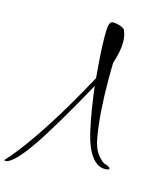

<svg xmlns="http://www.w3.org/2000/svg" viewBox="-221 -897 847 1071"><g transform="rotate(15 202.0 -361.0)"><path d="M-85 90C-16 90 123 -145 275 -417L289 -443C300 -358 313 -266 333 -182C357 -79 402 -10 462 -10C479 -10 488 -13 488 -18C488 -26 468 -35 463 -36C450 -37 435 -49 417 -71C398 -93 385 -125 378 -166C361 -261 354 -377 354 -493C354 -528 354 -561 355 -594C371 -643 379 -684 379 -717C379 -744 375 -765 367 -782C367 -799 322 -812 297 -812C272 -812 271 -775 271 -723C271 -674 276 -587 285 -487L272 -463C168 -272 29 -44 -87 82C-89 84 -90 86 -90 87C-90 89 -88 90 -85 90Z"/></g></svg>

Font: Comforter
Style: Regular
Weight: 400
Designer: Robert E. Leuschke
Foundry: Robert E. Leuschke
Version: Version 1.013; ttfautohint (v1.8.3)